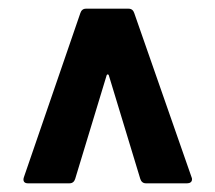

<svg xmlns="http://www.w3.org/2000/svg" viewBox="-20 -720 496 442"><path d="M44 -298H140C147 -298 151 -302 153 -308L225 -545C226 -550 230 -550 231 -545L303 -308C305 -302 309 -298 316 -298H411C417 -298 422 -301 422 -307C422 -309 422 -310 421 -312L289 -690C287 -696 283 -700 276 -700H178C171 -700 167 -696 165 -690L35 -312C32 -303 36 -298 44 -298Z"/></svg>

Font: Barlow Semi Condensed
Style: Bold
Weight: 700
Width: 4
Designer: Jeremy Tribby
Foundry: Tribby Type
Version: Version 1.422;hotconv 1.0.109;makeotfexe 2.5.65596